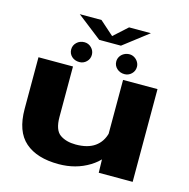

<svg xmlns="http://www.w3.org/2000/svg" viewBox="-119 -944 1057 1072"><g transform="rotate(15 409.0 -408.0)"><path d="M250 -245Q250 -169 285.5 -144Q321 -119 377 -119Q446 -119 486.8 -147.8Q527.5 -176.5 541 -230L578 -150Q567 -84 489.5 -36.2Q412 11.5 312.5 11.5Q187 11.5 118.8 -48Q50.5 -107.5 50.5 -238V-536H250ZM539.5 -115.5V-536H738.5V0H542.5ZM215.5 -626Q215.5 -649.5 233.2 -666.5Q251 -683.5 277.5 -683.5Q301 -683.5 318 -666.5Q335 -649.5 335 -626Q335 -602 318 -585.5Q301 -569 277.5 -569Q250.5 -569 233 -585.2Q215.5 -601.5 215.5 -626ZM476 -626Q476 -641.5 484.2 -654.8Q492.5 -668 506.8 -675.8Q521 -683.5 538 -683.5Q553 -683.5 566.2 -675.5Q579.5 -667.5 587.5 -654.2Q595.5 -641 595.5 -626Q595.5 -602 578.5 -585.5Q561.5 -569 538 -569Q512 -569 494 -585.5Q476 -602 476 -626ZM336.5 -828 417 -756.5 496 -828H622L478.5 -717.5H353L211 -828Z"/></g></svg>

Font: Anybody Wide
Style: Bold
Weight: 700
Width: 7
Designer: Tyler Finck
Foundry: Etcetera Type Company
Version: Version 1.000; ttfautohint (v1.8)